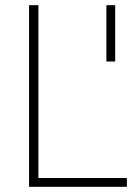

<svg xmlns="http://www.w3.org/2000/svg" viewBox="-20 -720 532 740"><path d="M390 -483V-700H424V-483ZM92 0V-700H128V-34H469V0Z"/></svg>

Font: Cairo Play ExtraLight
Style: Regular
Weight: 250
Version: Version 3.119